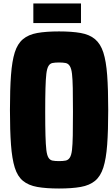

<svg xmlns="http://www.w3.org/2000/svg" viewBox="-20 -984 640 1100"><path d="M318 96Q244 96 193.5 87Q143 78 111.5 52Q80 26 64.5 -24Q49 -74 43 -154.5Q37 -235 37 -354Q37 -473 43 -553.5Q49 -634 64.5 -683.5Q80 -733 111.5 -759.5Q143 -786 193.5 -795Q244 -804 318 -804Q392 -804 442.5 -795Q493 -786 524.5 -759.5Q556 -733 572 -683.5Q588 -634 594 -553.5Q600 -473 600 -354Q600 -235 594 -154.5Q588 -74 572 -24Q556 26 524.5 52Q493 78 442.5 87Q392 96 318 96ZM318 -61Q341 -61 356 -64Q371 -67 380 -81Q389 -95 392.5 -125Q396 -155 397 -208.5Q398 -262 398 -343Q398 -425 397 -478Q396 -531 392.5 -561Q389 -591 380 -605.5Q371 -620 356 -623Q341 -626 318 -626Q295 -626 280.5 -623Q266 -620 257.5 -605.5Q249 -591 245.5 -561Q242 -531 240.5 -478Q239 -425 239 -343Q239 -262 240.5 -208.5Q242 -155 245.5 -125Q249 -95 257.5 -81Q266 -67 280.5 -64Q295 -61 318 -61ZM171 -852V-964H444V-852Z"/></svg>

Font: Farlight84_Sys_V01
Style: Bold
Weight: 700
Designer: Monotype Design Team, Nadine Chahine and Nizar Qandah
Foundry: Monotype Imaging Inc.
Version: Version 2.004;October 31, 2024;FontCreator 14.0.0.2814 64-bi